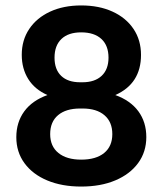

<svg xmlns="http://www.w3.org/2000/svg" viewBox="-20 -678 598 706"><path d="M404 -328.5Q459.5 -308.5 488.8 -268.8Q518 -229 518 -174Q518 -119.5 488 -78.5Q458 -37.5 404.2 -14.8Q350.5 8 278.5 8Q207.5 8 153.8 -14.5Q100 -37 70 -78Q40 -119 40 -173.5Q40 -228.5 69.2 -268.5Q98.5 -308.5 154.5 -328.5Q108 -349 84 -387.2Q60 -425.5 60 -476.5Q60 -530.5 87.5 -571.5Q115 -612.5 164.2 -635.2Q213.5 -658 278.5 -658Q344.5 -658 394 -635.2Q443.5 -612.5 471 -571.5Q498.5 -530.5 498.5 -476Q498.5 -370.5 404 -328.5ZM283.5 -375.5Q328.5 -375.5 353.8 -399.2Q379 -423 379 -466Q379 -510.5 352.8 -534.8Q326.5 -559 278.5 -559Q231.5 -559 206 -534.8Q180.5 -510.5 180.5 -466Q180.5 -422.5 205 -399Q229.5 -375.5 274.5 -375.5ZM283.5 -279H274.5Q222.5 -279 193.5 -254.5Q164.5 -230 164.5 -185Q164.5 -140 194.8 -115.5Q225 -91 278.5 -91Q333 -91 363 -115.5Q393 -140 393 -185Q393 -229.5 364.2 -254.2Q335.5 -279 283.5 -279Z"/></svg>

Font: Overused Grotesk SemiBold
Style: Regular
Weight: 610
Version: Version 0.004